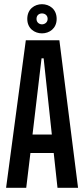

<svg xmlns="http://www.w3.org/2000/svg" viewBox="-20 -895 400 915"><path d="M180 -875C145 -875 110 -852 110 -805C110 -759 145 -736 180 -736C215 -736 250 -759 250 -805C250 -852 215 -875 180 -875ZM180 -831C193 -831 207 -823 207 -805C207 -788 193 -779 180 -779C167 -779 154 -788 154 -805C154 -823 167 -831 180 -831ZM103 -703 9 0H105L125 -166H236L254 0H352L263 -703ZM135 -254 178 -617H188L227 -254Z"/></svg>

Font: Modon Arabic
Style: Bold
Weight: 700
Designer: Ahmedzaza
Foundry: Ahmedzaza
Version: Version 2.010